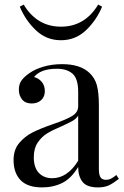

<svg xmlns="http://www.w3.org/2000/svg" viewBox="-20 -808 538 835"><path d="M39 -112Q39 -157 63.5 -186Q88 -215 121.5 -232Q155 -249 210 -268Q266 -287 293 -303Q320 -319 320 -346V-408Q320 -466 295.5 -487.5Q271 -509 227 -509Q157 -509 128 -473Q148 -468 161.5 -452Q175 -436 175 -412Q175 -387 159 -372.5Q143 -358 118 -358Q90 -358 76 -375.5Q62 -393 62 -418Q62 -442 73.5 -458Q85 -474 108 -490Q132 -507 169 -518Q206 -529 250 -529Q328 -529 368 -492Q393 -469 401.5 -436.5Q410 -404 410 -351V-73Q410 -48 417 -37Q424 -26 441 -26Q453 -26 463.5 -31.5Q474 -37 486 -47L497 -30Q471 -10 452.5 -1.5Q434 7 406 7Q358 7 339 -17Q320 -41 320 -82Q290 -32 251 -12.5Q212 7 163 7Q100 7 69.5 -24.5Q39 -56 39 -112ZM320 -109V-305Q311 -291 295 -282Q279 -273 246 -258Q208 -242 184.5 -227.5Q161 -213 144 -188Q127 -163 127 -124Q127 -79 149 -56Q171 -33 207 -33Q273 -33 320 -109ZM424 -779Q399 -719 353.5 -676Q308 -633 245 -633Q182 -633 136.5 -676Q91 -719 66 -779L83 -788Q141 -692 245 -692Q349 -692 407 -788Z"/></svg>

Font: Myanmar April Display
Style: Regular
Weight: 400
Designer: Khon Soe Zaw Thu
Foundry: Myanmar OS
Version: Version 2.50 April 12, 2019